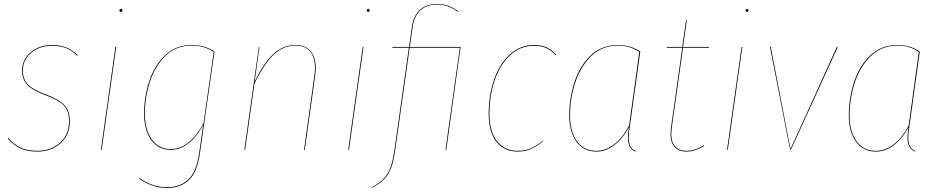

<svg xmlns="http://www.w3.org/2000/svg" viewBox="-20 -753 4713 965"><path d="M371 -475 367 -473Q343 -499 313 -511Q283 -523 241 -523Q181 -523 138 -488.5Q95 -454 95 -397Q95 -355 120.5 -328.5Q146 -302 212 -278Q278 -253 304.5 -224Q331 -195 331 -145Q331 -74 284 -32.5Q237 9 167 9Q116 9 81 -8Q46 -25 19 -57L21 -60Q48 -29 82 -12Q116 5 167 5Q235 5 281 -35Q327 -75 327 -145Q327 -194 301.5 -222Q276 -250 210 -274Q143 -299 117 -326.5Q91 -354 91 -397Q91 -455 135 -491Q179 -527 241 -527Q283 -527 314.5 -514Q346 -501 371 -475Z M491 0H487L560 -517H564ZM580 -700Q580 -703 582 -705.5Q584 -708 588 -708Q595 -708 595 -701Q595 -698 593 -695.5Q591 -693 588 -693Q585 -693 582.5 -695.5Q580 -698 580 -700Z M1058 -494 985 16Q972 112 929.5 152Q887 192 821 192Q779 192 743 178.5Q707 165 680 146L682 142Q745 188 821 188Q885 188 926.5 149Q968 110 981 16L1001 -125Q968 -63 926 -31.5Q884 0 838 0Q774 0 739 -50.5Q704 -101 704 -183Q704 -263 729 -342Q754 -421 808.5 -474Q863 -527 944 -527Q1008 -527 1058 -494ZM708 -183Q708 -103 742 -53.5Q776 -4 838 -4Q933 -4 1003 -134L1054 -492Q1005 -524 944 -524Q864 -524 811 -471.5Q758 -419 733 -340.5Q708 -262 708 -183Z M1567 -411Q1567 -393 1564 -373L1512 0H1508L1560 -373Q1563 -394 1563 -411Q1563 -465 1538.5 -494.5Q1514 -524 1465 -524Q1405 -524 1356.5 -479Q1308 -434 1259 -333L1212 0H1208L1281 -517H1284L1260 -343Q1307 -440 1356 -483.5Q1405 -527 1465 -527Q1515 -527 1541 -496Q1567 -465 1567 -411Z M1734 0H1730L1803 -517H1807ZM1823 -700Q1823 -703 1825 -705.5Q1827 -708 1831 -708Q1838 -708 1838 -701Q1838 -698 1836 -695.5Q1834 -693 1831 -693Q1828 -693 1825.5 -695.5Q1823 -698 1823 -700Z M2223 0H2219L2291 -513H2039L1966 4Q1958 61 1944 95Q1930 129 1908.5 150Q1887 171 1850 191L1848 189Q1884 169 1905.5 148Q1927 127 1940.5 93.5Q1954 60 1962 4L2035 -513H1952V-517H2036L2050 -618Q2058 -674 2090.5 -703.5Q2123 -733 2174 -733Q2207 -733 2232.5 -724Q2258 -715 2285 -695L2282 -693Q2256 -712 2231 -721Q2206 -730 2174 -730Q2125 -730 2093.5 -701.5Q2062 -673 2054 -618L2040 -517H2295Z M2776 -477 2773 -475Q2752 -499 2726 -511Q2700 -523 2665 -523Q2595 -523 2544 -475.5Q2493 -428 2466.5 -350Q2440 -272 2440 -182Q2440 -92 2478 -43.5Q2516 5 2583 5Q2619 5 2648.5 -8Q2678 -21 2708 -46L2710 -44Q2681 -19 2650.5 -5Q2620 9 2583 9Q2514 9 2475 -40.5Q2436 -90 2436 -182Q2436 -273 2463 -352Q2490 -431 2542 -479Q2594 -527 2665 -527Q2701 -527 2728 -514.5Q2755 -502 2776 -477Z M3198 -494 3146 -120Q3140 -86 3140 -59Q3140 -35 3148 -19Q3156 -3 3175 6L3173 9Q3153 0 3144.5 -17.5Q3136 -35 3136 -60Q3136 -72 3138 -89Q3140 -106 3141 -113Q3107 -52 3065 -21.5Q3023 9 2977 9Q2913 9 2877 -41Q2841 -91 2841 -173Q2841 -256 2866.5 -337.5Q2892 -419 2947.5 -473Q3003 -527 3087 -527Q3149 -527 3198 -494ZM2845 -173Q2845 -93 2879.5 -44Q2914 5 2977 5Q3023 5 3065.5 -26.5Q3108 -58 3142 -122L3193 -492Q3146 -524 3087 -524Q3005 -524 2950.5 -470Q2896 -416 2870.5 -335.5Q2845 -255 2845 -173Z M3356 -108Q3354 -88 3354 -80Q3354 -38 3374 -16.5Q3394 5 3431 5Q3473 5 3517 -23L3519 -19Q3472 9 3431 9Q3392 9 3371 -14Q3350 -37 3350 -79Q3350 -88 3352 -108L3409 -513H3331V-517H3409L3428 -651H3432L3413 -517H3544V-513H3413Z M3638 0H3634L3707 -517H3711ZM3727 -700Q3727 -703 3729 -705.5Q3731 -708 3735 -708Q3742 -708 3742 -701Q3742 -698 3740 -695.5Q3738 -693 3735 -693Q3732 -693 3729.5 -695.5Q3727 -698 3727 -700Z M3955 0H3951L3850 -517H3854L3953 -4L4186 -517H4191Z M4603 -494 4551 -120Q4545 -86 4545 -59Q4545 -35 4553 -19Q4561 -3 4580 6L4578 9Q4558 0 4549.5 -17.5Q4541 -35 4541 -60Q4541 -72 4543 -89Q4545 -106 4546 -113Q4512 -52 4470 -21.5Q4428 9 4382 9Q4318 9 4282 -41Q4246 -91 4246 -173Q4246 -256 4271.5 -337.5Q4297 -419 4352.5 -473Q4408 -527 4492 -527Q4554 -527 4603 -494ZM4250 -173Q4250 -93 4284.5 -44Q4319 5 4382 5Q4428 5 4470.5 -26.5Q4513 -58 4547 -122L4598 -492Q4551 -524 4492 -524Q4410 -524 4355.5 -470Q4301 -416 4275.5 -335.5Q4250 -255 4250 -173Z"/></svg>

Font: Fira Sans Condensed Four
Style: Italic
Weight: 100
Width: 3
Italic angle: -8°
Designer: bBox Type GmbH & Carrois Corporate GbR & Edenspiekermann AG
Foundry: bBox Type GmbH & Carrois Corporate GbR & Edenspiekermann AG
Version: Version 4.301